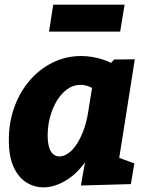

<svg xmlns="http://www.w3.org/2000/svg" viewBox="-20 -792 634 826"><path d="M167 14Q127 14 93 -7.5Q59 -29 38.5 -73.5Q18 -118 18 -190Q18 -265 41.5 -330.5Q65 -396 107.5 -445.5Q150 -495 207 -523Q264 -551 329 -551Q375 -551 422 -536Q469 -521 515 -487L441 -503L471 -536L560 -537L480 -31L422 -139L558 -89L543 0L328 6L357 -157L406 -248Q392 -164 353.5 -105.5Q315 -47 265 -16.5Q215 14 167 14ZM236 -119Q254 -119 273 -132Q292 -145 308.5 -169.5Q325 -194 338.5 -229Q352 -264 359 -308L381 -445L408 -392Q386 -410 366 -418.5Q346 -427 326 -427Q295 -427 269.5 -408.5Q244 -390 225 -359Q206 -328 195.5 -289Q185 -250 185 -209Q185 -164 198.5 -141.5Q212 -119 236 -119ZM516 -772 497 -656H191L209 -772Z"/></svg>

Font: Bitter Thin ExtraBold
Style: Italic
Weight: 800
Italic angle: -9°
Version: Version 2.002